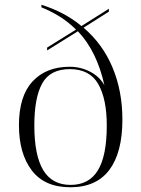

<svg xmlns="http://www.w3.org/2000/svg" viewBox="-20 -781 596 811"><path d="M277 10Q168 10 114 -61.5Q60 -133 60 -252Q60 -375 117.5 -437Q175 -499 274 -499Q320 -499 360 -478.5Q400 -458 421 -421Q389 -565 309 -649L179 -568V-580L301 -656Q269 -688 232 -711Q195 -734 155 -750V-761Q255 -729 324 -671L440 -744V-732L333 -664Q414 -595 455.5 -495.5Q497 -396 497 -276Q497 -137 442 -63.5Q387 10 277 10ZM278 0Q356 0 393.5 -61.5Q431 -123 431 -251Q431 -363 395 -426Q359 -489 275 -489Q192 -489 158.5 -429Q125 -369 125 -251Q125 -125 162.5 -62.5Q200 0 278 0Z"/></svg>

Font: Noto Serif Display Light
Style: Regular
Weight: 300
Designer: Monotype Design Team
Foundry: Monotype Imaging Inc.
Version: Version 2.009